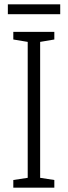

<svg xmlns="http://www.w3.org/2000/svg" viewBox="-20 -860 311 880"><path d="M41 0V-35L107 -45V-668L41 -679V-714H229V-679L164 -668V-45L229 -35V0ZM256 -795H16V-840H256Z"/></svg>

Font: Noto Sans Display Light Narrow
Style: Regular
Weight: 300
Width: 4
Designer: Monotype Design team
Foundry: Monotype Imaging Inc.
Version: Version 1.000